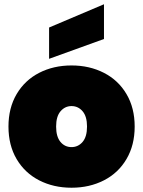

<svg xmlns="http://www.w3.org/2000/svg" viewBox="-20 -880 676 907"><path d="M20 -282.2Q20 -370.1 58.6 -435.5Q97.2 -501 165 -535.9Q232.9 -570.8 317.9 -570.8Q402.8 -570.8 470.9 -535.9Q539.1 -501 577.6 -435.5Q616.2 -370.1 616.2 -282.2Q616.2 -194.3 577.6 -128.7Q539.1 -63 470.9 -28.1Q402.8 6.8 317.9 6.8Q232.9 6.8 165 -28.1Q97.2 -63 58.6 -128.4Q20 -193.8 20 -282.2ZM211.9 -602.1V-750L471.2 -859.9V-695.8ZM245.1 -282.2Q245.1 -234.4 265.6 -209.7Q286.1 -185.1 317.9 -185.1Q349.1 -185.1 370.1 -209.5Q391.1 -233.9 391.1 -282.2Q391.1 -330.1 370.1 -354.5Q349.1 -378.9 317.9 -378.9Q287.1 -378.9 266.1 -354.5Q245.1 -330.1 245.1 -282.2Z"/></svg>

Font: Poppins Black
Style: Regular
Weight: 900
Designer: Ninad Kale (Devanagari), Jonny Pinhorn (Latin)
Foundry: Indian Type Foundry
Version: 4.004